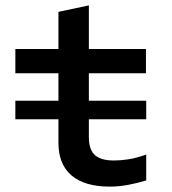

<svg xmlns="http://www.w3.org/2000/svg" viewBox="-20 -683 640 713"><path d="M388 10Q294 10 245.5 -31.5Q197 -73 197 -153V-240H37V-309H197V-411H37V-501H197V-639L310 -663V-501H522V-411H310V-309H523V-240H310V-174Q310 -127 332.5 -107Q355 -87 403 -87Q429 -87 457.5 -91.5Q486 -96 523 -109V-13Q491 -3 456 3.5Q421 10 388 10Z"/></svg>

Font: Red Hat Mono SemiBold
Style: Regular
Weight: 600
Monospace: yes
Designer: Pentagram, MCKL
Foundry: Pentagram, MCKL
Version: Version 1.023